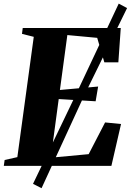

<svg xmlns="http://www.w3.org/2000/svg" viewBox="-38 -894 704 1035"><path d="M-17.5 0 -13 -31.5 55.5 -47 144 -695.5 80.5 -711.5 84.5 -743H613L600 -558H524.5L486 -690L325 -705L285 -409L491 -427.5L477.5 -348L278.5 -360L236 -44L440 -63L528.5 -234L614.5 -225.5L562.5 0ZM140 97 379.5 -402 602 -874.5 647 -850.5 416.5 -380.5 186 120.5Z"/></svg>

Font: Merriweather 96pt Black
Style: Italic
Weight: 900
Italic angle: -7.8°
Version: Version 2.101